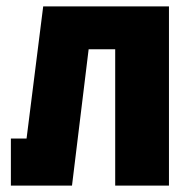

<svg xmlns="http://www.w3.org/2000/svg" viewBox="-20 -580 589 600"><path d="M508 -560V0H340V-426H257L205 0H14V-147H63L115 -560Z"/></svg>

Font: Tektur SemiCondensed
Style: Bold
Weight: 700
Width: 4
Designer: Adam Jagosz
Foundry: Adam Jagosz
Version: Version 1.005;gftools[0.9.30]